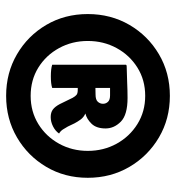

<svg xmlns="http://www.w3.org/2000/svg" viewBox="7 -791 588 642"><g transform="rotate(90 301.0 -470.0)"><path d="M27 -469.5Q27 -546.5 63.2 -608.8Q99.5 -671 161.5 -707.5Q223.5 -744 300.5 -744Q377.5 -744 439.5 -707.5Q501.5 -671 538 -608.8Q574.5 -546.5 574.5 -469.5Q574.5 -392.5 538 -330.8Q501.5 -269 439.5 -232.8Q377.5 -196.5 300.5 -196.5Q223.5 -196.5 161.5 -232.8Q99.5 -269 63.2 -330.8Q27 -392.5 27 -469.5ZM117 -469.5Q117 -417 140.8 -373.5Q164.5 -330 206 -304.2Q247.5 -278.5 300.5 -278.5Q353 -278.5 394.8 -304.2Q436.5 -330 460.5 -373.5Q484.5 -417 484.5 -469.5Q484.5 -522.5 460.5 -566Q436.5 -609.5 394.8 -635.5Q353 -661.5 300.5 -661.5Q247.5 -661.5 206 -635.5Q164.5 -609.5 140.8 -566Q117 -522.5 117 -469.5ZM409.5 -529Q409.5 -498.5 393.8 -482.2Q378 -466 359.5 -461.5Q372 -456 379.5 -445.8Q387 -435.5 392.5 -425L403 -403Q407.5 -394.5 413 -386.2Q418.5 -378 426.5 -373.5Q418 -361 402.5 -353.2Q387 -345.5 371.5 -345.5Q356 -345.5 346.2 -352.8Q336.5 -360 328 -376L307 -419Q302 -428 297 -432Q292 -436 280 -436H238V-494.5Q250 -494.5 269.8 -495Q289.5 -495.5 296 -495.5Q313.5 -495.5 320.2 -503Q327 -510.5 327 -520.5Q327 -530 320.5 -537Q314 -544 299 -544Q290.5 -544 286.2 -544Q282 -544 274 -544V-350.5Q260.5 -346 235.5 -346Q210.5 -346 196.5 -350.5V-597.5L199.5 -599.5Q227.5 -600 255.2 -601.2Q283 -602.5 307.5 -602.5Q364 -602.5 386.8 -580Q409.5 -557.5 409.5 -529Z"/></g></svg>

Font: Signika SC
Style: Regular
Weight: 300
Designer: Anna Giedryś
Foundry: Anna Giedryś
Version: Version 2.000